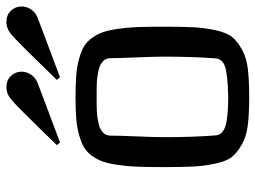

<svg xmlns="http://www.w3.org/2000/svg" viewBox="-122 -692 820 617"><g transform="rotate(-90 288.5 -383.0)"><path d="M60.5 0ZM286.6 -60.1Q356 -61.5 383.1 -70.3Q410.2 -79.1 410.2 -105Q415.5 -174.8 415.5 -266.6Q415.5 -296.9 413.1 -353.3Q410.6 -409.7 410.6 -437Q410.6 -445.3 408 -452.1Q405.3 -459 399.2 -463.6Q393.1 -468.3 387 -471.7Q380.9 -475.1 369.9 -477.1Q358.9 -479 351.3 -480.5Q343.8 -481.9 329.8 -482.4Q315.9 -482.9 308.3 -482.9Q300.8 -482.9 286.1 -482.9Q271.5 -482.9 263.9 -482.9Q256.3 -482.9 242.4 -482.4Q228.5 -481.9 220.9 -480.5Q213.4 -479 202.4 -477.1Q191.4 -475.1 185.3 -471.7Q179.2 -468.3 173.1 -463.6Q167 -459 164.3 -452.1Q161.6 -445.3 161.6 -437Q161.6 -409.7 159.2 -353.3Q156.7 -296.9 156.7 -266.6Q156.7 -174.8 162.1 -105Q162.1 -79.1 190.7 -69.6Q219.2 -60.1 286.6 -60.1ZM285.6 7.3Q231.4 7.3 195.3 2.9Q159.2 -1.5 133.1 -16.4Q106.9 -31.2 93.3 -48.1Q79.6 -64.9 71.8 -101.3Q64 -137.7 62.3 -173.3Q60.5 -209 60.5 -272.5Q60.5 -319.8 61.8 -351.6Q63 -383.3 67.4 -413.8Q71.8 -444.3 78.4 -463.1Q85 -481.9 97.4 -498.8Q109.9 -515.6 125.5 -524.4Q141.1 -533.2 165.3 -539.8Q189.5 -546.4 218 -548.6Q246.6 -550.8 286.1 -550.8Q325.7 -550.8 354.2 -548.6Q382.8 -546.4 407 -539.8Q431.2 -533.2 446.8 -524.4Q462.4 -515.6 474.9 -498.8Q487.3 -481.9 493.9 -463.1Q500.5 -444.3 504.9 -413.8Q509.3 -383.3 510.5 -351.6Q511.7 -319.8 511.7 -272.5Q511.7 -209 510 -173.3Q508.3 -137.7 500.5 -101.3Q492.7 -64.9 478.8 -47.9Q464.8 -30.8 438.7 -16.1Q412.6 -1.5 376.5 2.9Q340.3 7.3 285.6 7.3ZM275.9 -755.9Q295.4 -772.9 316.9 -772.9Q339.8 -772.9 353.5 -758.5Q367.2 -744.1 367.2 -724.1Q367.2 -709 358.4 -694.8Q349.6 -680.7 332.5 -673.3Q327.1 -670.9 278.8 -652.8Q230.5 -634.8 185.1 -617.7L139.6 -600.6L131.3 -610.8Q256.8 -740.7 275.9 -755.9ZM485.4 -755.9Q504.9 -772.9 526.4 -772.9Q549.3 -772.9 563 -758.5Q576.7 -744.1 576.7 -724.1Q576.7 -709 567.9 -694.8Q559.1 -680.7 542 -673.3Q536.6 -670.9 488.3 -652.8Q439.9 -634.8 394.5 -617.7L349.1 -600.6L340.8 -610.8Q466.3 -740.7 485.4 -755.9Z"/></g></svg>

Font: Coda
Style: Regular
Weight: 400
Designer: vernon adams
Foundry: vernon adams
Version: Version 2.001; ttfautohint (v0.8) -r 50 -G 200 -x